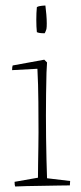

<svg xmlns="http://www.w3.org/2000/svg" viewBox="-20 -674 296 698"><path d="M35 4Q33 -2 33 -13L118 -28Q118 -47 118.5 -78Q119 -109 119.5 -141Q120 -173 120 -193Q120 -239 119.5 -303Q119 -367 116 -424L24 -419Q24 -430 26 -436L141 -457L151 -447L149 -410Q148 -375 147.5 -331.5Q147 -288 147 -254Q147 -216 147.5 -174Q148 -132 149 -93Q150 -54 151 -26L235 -16Q235 -13 234.5 -8.5Q234 -4 234 0Q220 0 193.5 0.5Q167 1 136 1.5Q105 2 77.5 2.5Q50 3 35 4ZM114 -557Q112 -577 112 -602Q112 -627 114 -648Q120 -652 132 -653Q138 -654 145 -654Q147 -639 148.5 -621Q150 -603 150 -589Q150 -575 149 -570Q149 -568 146 -560.5Q143 -553 142 -553Q138 -553 129.5 -553.5Q121 -554 114 -557Z"/></svg>

Font: Labrada ExtraLight
Style: Regular
Weight: 200
Designer: Mercedes Jáuregui
Foundry: Omnibus-Type Team
Version: Version 1.000; ttfautohint (v1.8.4.7-5d5b)